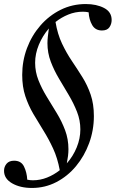

<svg xmlns="http://www.w3.org/2000/svg" viewBox="-28 -731 588 951"><path d="M397 -711Q450 -711 487.5 -691.5Q525 -672 525 -632Q525 -612 514 -596Q503 -580 477 -580Q444 -580 428.5 -607Q413 -634 411 -670Q398 -673 382 -673Q345 -673 310.5 -659Q276 -645 247 -622Q257 -562 279 -515.5Q301 -469 328 -429Q355 -389 380 -349Q405 -309 421 -262.5Q437 -216 437 -156Q437 -86 413.5 -22Q390 42 348.5 92Q307 142 251 171Q195 200 130 200Q72 200 32 177Q-8 154 -8 115Q-8 95 4.5 80Q17 65 42 65Q77 65 91 94Q105 123 107 159Q121 162 135 162Q171 162 205 148.5Q239 135 268 112Q257 52 235 4.5Q213 -43 187 -84.5Q161 -126 137 -167Q113 -208 97.5 -254.5Q82 -301 82 -360Q82 -429 105.5 -492Q129 -555 172 -604.5Q215 -654 272.5 -682.5Q330 -711 397 -711ZM214 -590Q183 -554 164.5 -509.5Q146 -465 146 -420Q146 -375 162.5 -333.5Q179 -292 203.5 -252Q228 -212 253 -171Q278 -130 294.5 -86Q311 -42 311 8Q311 24 309 40.5Q307 57 303 78Q334 43 352 -1Q370 -45 370 -90Q370 -135 353.5 -177Q337 -219 313 -259.5Q289 -300 264.5 -341Q240 -382 223.5 -425.5Q207 -469 207 -517Q207 -532 209 -550Q211 -568 214 -590Z"/></svg>

Font: Tiro Telugu
Style: Italic
Weight: 400
Italic angle: -11°
Designer: Telugu: John Hudson & Fiona Ross, assisted by Kaja Sojewska. Latin: John Hudson with Paul Hanslow, assisted by Kaja Soje
Foundry: Tiro Typeworks Ltd.
Version: Version 1.52